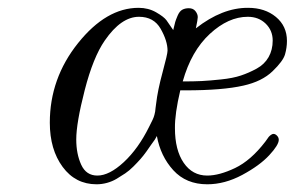

<svg xmlns="http://www.w3.org/2000/svg" viewBox="-20 -462 757 493"><path d="M107.9 -147Q107.9 -260.7 180.4 -351.3Q252.9 -441.9 335.9 -441.9Q360.8 -441.9 380.9 -430.4Q400.9 -418.9 407.5 -409.9Q414.1 -400.9 424.8 -384.8Q428.7 -400.9 429.9 -405.5Q431.2 -410.2 436 -421.6Q440.9 -433.1 448 -437Q455.1 -440.9 464.8 -440.9Q476.1 -440.9 481.9 -433.3Q487.8 -425.8 487.8 -418Q487.8 -412.1 482.9 -389.2Q550.8 -442.4 617.2 -441.9Q660.2 -441.9 688.5 -418.5Q716.8 -395 716.8 -356.9Q716.8 -339.8 711.9 -322.5Q707 -305.2 679.9 -279.1Q652.8 -252.9 605 -242.2Q551.8 -230 456.1 -230H442.9Q428.7 -169.9 429.2 -132.8Q429.2 -76.7 451.7 -43.9Q474.1 -11.2 512.2 -11.2Q543 -11.2 583.5 -30.5Q624 -49.8 661.1 -98.1Q662.1 -99.1 665 -103.5Q668 -107.9 669.9 -110.4Q671.9 -112.8 675.5 -115.5Q679.2 -118.2 682.1 -118.2Q687 -118.2 691.4 -113.5Q695.8 -108.9 695.8 -103Q695.8 -89.8 671.4 -63.5Q647 -37.1 602.1 -12.9Q557.1 11.2 512.2 11.2Q458 11.2 425 -24.9Q392.1 -61 382.8 -112.8L377.9 -104Q372.1 -96.2 367.9 -90.1Q363.8 -84 356 -73Q348.1 -62 340.6 -53.5Q333 -44.9 322.5 -34.4Q312 -23.9 301.5 -16.8Q291 -9.8 279.5 -2.9Q268.1 3.9 254.6 7.6Q241.2 11.2 228 11.2Q173.8 11.2 140.9 -33.4Q107.9 -78.1 107.9 -147ZM175.8 -104Q175.8 -66.9 188.5 -39.1Q201.2 -11.2 230 -11.2Q260.7 -11.2 297.9 -45.7Q335 -80.1 362.8 -136.2Q368.7 -147.5 371.8 -154.3Q375 -161.1 376.5 -167Q377.9 -172.9 378.4 -175.5Q378.9 -178.2 379.4 -184.6Q379.9 -190.9 380.9 -195.8Q384.8 -230 397.5 -276.6Q410.2 -323.2 410.2 -332Q410.2 -356.9 392.6 -387.9Q375 -418.9 336.9 -418.9Q291 -418.9 249 -357.9Q219.2 -314.9 197.5 -230.5Q175.8 -146 175.8 -104ZM449.2 -252.9Q477.1 -252.9 497.6 -253.9Q518.1 -254.9 548.1 -258.1Q578.1 -261.2 598.6 -268.1Q619.1 -274.9 639.2 -285.9Q659.2 -296.9 669.7 -315.4Q680.2 -334 680.2 -357.9Q680.2 -383.8 662.1 -401.4Q644 -418.9 616.2 -418.9Q566.4 -418.9 518.8 -375Q471.2 -331.1 449.2 -252.9Z"/></svg>

Font: CMU Classical Serif
Style: Italic
Weight: 500
Italic angle: -14.04°
Version: Version 0.7.0